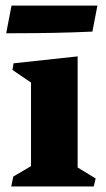

<svg xmlns="http://www.w3.org/2000/svg" viewBox="-20 -672 381 692"><path d="M91.8 -73.2V-374.5L24.9 -419.9L28.8 -443.8L259.8 -468.8V-68.4L324.7 -28.8L317.9 0H20.5L27.8 -35.6ZM21.5 -651.9H331.1L313 -558.1Q184.1 -552.2 31.7 -552.2H2.4Z"/></svg>

Font: Vesper Libre Heavy
Style: Regular
Weight: 900
Designer: Robert Keller & Kimya Gandhi
Foundry: Mota Italic
Version: Version 1.058